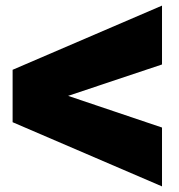

<svg xmlns="http://www.w3.org/2000/svg" viewBox="-20 -778 638 685"><path d="M25 -342V-529L558 -758V-548L223 -436L558 -323V-113Z"/></svg>

Font: Boldonse
Style: Regular
Weight: 400
Designer: Universitype Foundry
Foundry: Universitype Foundry
Version: Version 1.000; ttfautohint (v1.8.4.7-5d5b)